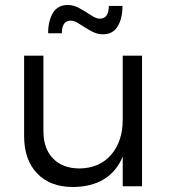

<svg xmlns="http://www.w3.org/2000/svg" viewBox="-20 -750 687 773"><path d="M265.1 -667Q229 -667 229 -616.2H173.8Q173.8 -666 193.1 -698Q212.4 -730 252.9 -730Q276.9 -730 301.5 -716.1Q326.2 -702.1 346.7 -688.5Q367.2 -674.8 381.8 -674.8Q418 -674.8 418 -726.1H473.1Q473.1 -676.3 453.9 -644Q434.6 -611.8 394 -611.8Q370.1 -611.8 345.5 -625.7Q320.8 -639.6 300.3 -653.3Q279.8 -667 265.1 -667ZM474.1 -525.9H551.8V0H474.1V-119.1Q422.4 1.5 273.9 2.9Q181.6 2.9 129.4 -52Q77.1 -106.9 77.1 -202.1V-525.9H154.8V-222.2Q154.8 -151.9 193.6 -111.8Q232.4 -71.8 300.8 -71.8Q381.3 -73.2 427.7 -127.2Q474.1 -181.2 474.1 -268.1Z"/></svg>

Font: Montserrat-Arabic Light
Style: Regular
Weight: 300
Designer: Mohamed Gaber
Foundry: Kief Type Foundry
Version: Version 5.008;PS 005.008;hotconv 1.0.88;makeotf.lib2.5.64775